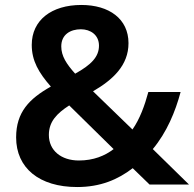

<svg xmlns="http://www.w3.org/2000/svg" viewBox="-20 -744 783 774"><path d="M308 -724C188 -724 108 -663 108 -563C108 -499 136 -451 185 -395C98 -346 45 -292 45 -190C45 -67 138 10 291 10C385 10 455 -20 515 -66L583 0H742L596 -143C652 -210 687 -294 708 -373H578C563 -318 544 -265 514 -222L355 -376C436 -423 498 -481 498 -570C498 -668 420 -724 308 -724ZM306 -626C345 -626 379 -603 379 -560C379 -515 348 -483 283 -447C248 -486 227 -518 227 -557C227 -605 264 -626 306 -626ZM259 -319 438 -143C403 -116 357 -97 298 -97C227 -97 177 -137 177 -200C177 -253 208 -286 259 -319Z"/></svg>

Font: Noto Sans Sinhala SemiBold
Style: Regular
Weight: 600
Designer: Jelle Bosma - Monotype Design Team
Foundry: Monotype Imaging Inc.
Version: Version 2.006